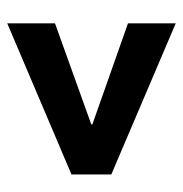

<svg xmlns="http://www.w3.org/2000/svg" viewBox="-8 -534 509 534"><g transform="rotate(-90 247.0 -267.5)"><path d="M167.5 -268.6V-265.6L448.7 -166.5V-33.7L28.3 -212.9V-323.7L448.7 -502.4V-369.6Z"/></g></svg>

Font: TypoPRO Roboto Slab
Style: Bold
Weight: 700
Designer: Google
Version: Version 1.100263; 2013; ttfautohint (v0.94.20-1c74) -l 8 -r 